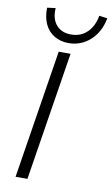

<svg xmlns="http://www.w3.org/2000/svg" viewBox="-101 -985 603 1036"><g transform="rotate(10 200.5 -467.0)"><path d="M62 0 174 -705H239L127 0ZM218 -760Q173 -760 139 -780.5Q105 -801 87.5 -838.5Q70 -876 71 -928L117 -934Q113 -875 142 -841.5Q171 -808 223 -808Q276 -808 311 -842Q346 -876 356 -934L401 -928Q386 -850 335.5 -805Q285 -760 218 -760Z"/></g></svg>

Font: Nunito Sans 10pt Light
Style: Italic
Weight: 300
Italic angle: -9°
Designer: Vernon Adams
Foundry: Vernon Adams
Version: Version 3.101;gftools[0.9.27]